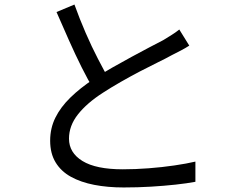

<svg xmlns="http://www.w3.org/2000/svg" viewBox="-20 -798 1040 846"><path d="M814 -597Q797 -586 778 -576Q759 -566 737 -555Q712 -541 675 -523Q638 -505 596 -483Q554 -461 512 -437Q470 -413 433 -389Q363 -344 323.5 -294Q284 -244 284 -187Q284 -125 343.5 -88.5Q403 -52 521 -52Q576 -52 635 -56.5Q694 -61 748.5 -69Q803 -77 841 -86V3Q804 10 753.5 15.5Q703 21 645 24.5Q587 28 525 28Q454 28 395 16.5Q336 5 292.5 -19Q249 -43 225 -82.5Q201 -122 201 -178Q201 -233 224 -279.5Q247 -326 290 -368Q333 -410 392 -449Q430 -475 473.5 -499.5Q517 -524 559 -547Q601 -570 637.5 -589Q674 -608 699 -621Q720 -634 737 -644.5Q754 -655 770 -668ZM308 -778Q331 -714 357.5 -653Q384 -592 411.5 -539Q439 -486 462 -445L393 -404Q368 -445 340 -501Q312 -557 284 -620Q256 -683 229 -745Z"/></svg>

Font: Noto Sans HK
Style: Regular
Weight: 400
Designer: Ryoko NISHIZUKA 西塚涼子 (kana, bopomofo & ideographs); Paul D. Hunt (Latin, Greek & Cyrillic); Sandoll Communications 산돌커뮤니
Foundry: Adobe
Version: Version 2.004-H2;hotconv 1.0.118;makeotfexe 2.5.65603